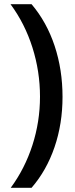

<svg xmlns="http://www.w3.org/2000/svg" viewBox="-20 -734 357 912"><path d="M130 -714H30Q98 -622 134 -508.5Q170 -395 170 -275Q170 -156 134 -44.5Q98 67 31 158H130Q201 76 239 -35Q277 -146 277 -274Q277 -403 239.5 -516Q202 -629 130 -714Z"/></svg>

Font: OpenSansMMV
Style: Semibold
Weight: 600
Designer: Steve Matteson
Foundry: Ascender Corporation
Version: Version 6.000